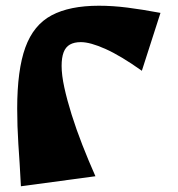

<svg xmlns="http://www.w3.org/2000/svg" viewBox="-20 -641 620 670"><path d="M53 9Q51 -35 48.5 -71Q46 -107 44 -139Q42 -171 41 -201Q40 -231 40 -262Q40 -397 68.5 -475.5Q97 -554 160 -587.5Q223 -621 325 -621Q373 -621 424.5 -614.5Q476 -608 540 -596L475 -394Q402 -446 348.5 -470Q295 -494 262 -494Q239 -494 224 -485.5Q209 -477 202 -458.5Q195 -440 195 -411Q195 -379 204.5 -335.5Q214 -292 230 -241Q246 -190 267.5 -135Q289 -80 313 -26Z"/></svg>

Font: Marhey
Style: Bold
Weight: 700
Designer: Nur Syamsi & Bustanul Arifin
Foundry: Namelatype
Version: Version 1.000